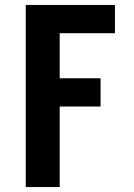

<svg xmlns="http://www.w3.org/2000/svg" viewBox="-20 -755 540 775"><path d="M84 0V-735H444V-621H221V-439H386V-325H221V0Z"/></svg>

Font: Iosevka SS04 Heavy
Style: Regular
Weight: 900
Monospace: yes
Designer: Belleve Invis
Foundry: Belleve Invis
Version: Version 19.0.0; ttfautohint (v1.8.4)